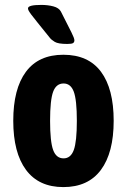

<svg xmlns="http://www.w3.org/2000/svg" viewBox="-20 -754 517 782"><path d="M238 8Q138 8 86 -62Q34 -132 34 -262Q34 -392 85.5 -461.5Q137 -531 238 -531Q340 -531 391.5 -461.5Q443 -392 443 -262Q443 -132 391 -62Q339 8 238 8ZM239 -109Q268 -109 280.5 -143Q293 -177 293 -262Q293 -347 280.5 -380.5Q268 -414 239 -414Q209 -414 196.5 -380.5Q184 -347 184 -262Q184 -177 196.5 -143Q209 -109 239 -109ZM254 -575Q217 -575 203 -583.5Q189 -592 183 -600Q151 -640 133 -662Q115 -684 107 -695Q99 -706 96.5 -711Q94 -716 94 -720Q94 -734 148 -734Q175 -734 197.5 -728Q220 -722 228 -707Q259 -646 271 -622Q283 -598 283 -590Q283 -582 277.5 -578.5Q272 -575 254 -575Z"/></svg>

Font: Asap Condensed VF Beta
Style: Regular
Weight: 400
Designer: Pablo Cosgaya
Foundry: Omnibus-Type
Version: Version 1.008